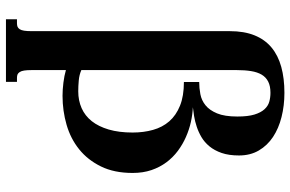

<svg xmlns="http://www.w3.org/2000/svg" viewBox="-184 -584 965 638"><g transform="rotate(90 299.0 -264.5)"><path d="M83 -544.9Q83 -592.8 96.9 -627.2Q110.8 -661.6 137.2 -683.6Q163.6 -705.6 201.7 -716.1Q239.7 -726.6 288.1 -726.6Q330.6 -726.6 368.4 -717Q406.2 -707.5 434.6 -688.7Q462.9 -669.9 479.5 -641.6Q496.1 -613.3 496.1 -575.7Q496.1 -542 487.8 -518.1Q479.5 -494.1 465.8 -477.5Q452.1 -460.9 435.1 -450.9Q418 -440.9 400.1 -435.1Q382.3 -429.2 365.5 -426.5Q348.6 -423.8 335.9 -422.4Q359.4 -421.4 384.8 -415.8Q410.2 -410.2 434.6 -399.4Q459 -388.7 480.7 -372.6Q502.4 -356.4 518.8 -334.5Q535.2 -312.5 544.7 -284.7Q554.2 -256.8 554.2 -222.2Q554.2 -161.1 532.7 -117.2Q511.2 -73.2 475.8 -44.7Q440.4 -16.1 394 -2.7Q347.7 10.7 297.9 10.7Q277.3 10.7 254.2 7.8Q231 4.9 212.4 -0.5V113.8Q212.4 128.9 213.9 138.2Q215.3 147.5 218.8 152.8Q222.2 158.2 226.8 160.2Q231.4 162.1 238.3 162.1H251.5V198.7H43.5V162.1H57.1Q63.5 162.1 68.4 160.2Q73.2 158.2 76.7 152.8Q80.1 147.5 81.5 138.2Q83 128.9 83 113.8ZM282.7 -41.5Q313.5 -41.5 338.9 -52.7Q364.3 -64 382.1 -86.4Q399.9 -108.9 409.9 -142.8Q419.9 -176.8 419.9 -222.2Q419.9 -258.8 411.1 -290Q402.3 -321.3 382.6 -344Q362.8 -366.7 330.8 -379.6Q298.8 -392.6 252 -392.6V-443.4Q272 -443.4 292.5 -447.3Q313 -451.2 329.3 -464.4Q345.7 -477.5 356.2 -502.7Q366.7 -527.8 366.7 -570.3Q366.7 -605.5 360.1 -627Q353.5 -648.4 342.5 -660.4Q331.5 -672.4 317.4 -676.3Q303.2 -680.2 288.1 -680.2Q265.1 -680.2 250.5 -672.6Q235.8 -665 227.5 -650.9Q219.2 -636.7 215.8 -616Q212.4 -595.2 212.4 -568.4V-51.8Q228 -44.9 247.1 -43.2Q266.1 -41.5 282.7 -41.5Z"/></g></svg>

Font: Arian AMU Serif
Style: Bold
Weight: 700
Designer: Ruben Hakobyan (Tarumian)
Foundry: Ruben Hakobyan (Tarumian)
Version: Version 1.002